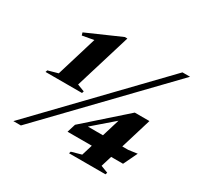

<svg xmlns="http://www.w3.org/2000/svg" viewBox="-155 -904 1110 1083"><g transform="rotate(30 400.0 -362.5)"><path d="M142.5 -361.5 222.5 -624.5 148 -611 143 -628.5 362.5 -725H379.5L268.5 -361.5L315.5 -343.5L311.5 -331H74L78 -343.5ZM55.5 0 744 -715H793.5L104.5 0ZM624.5 -384H720L659 -183.5H698L755 -191.5L711.5 -101H634L612.5 -30.5L659.5 -12.5L655.5 0H418L422 -12.5L486.5 -30.5L508 -101H350L367 -156ZM533 -183.5 568 -298.5 435 -183.5Z"/></g></svg>

Font: Newsreader Display ExtraBold
Style: Italic
Weight: 800
Italic angle: -17°
Designer: Hugues Gentile
Foundry: Production Type
Version: Version 1.001